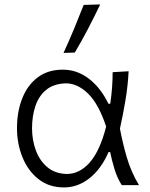

<svg xmlns="http://www.w3.org/2000/svg" viewBox="-20 -812 656 842"><path d="M261 10Q195 10 148.8 -26.5Q102.5 -63 78.5 -122.5Q54.5 -182 54.5 -249.5Q54.5 -323 77.8 -381.2Q101 -439.5 145.8 -473Q190.5 -506.5 255.5 -506.5Q318.5 -506.5 370.2 -466.5Q422 -426.5 455.5 -357H463.5Q469 -394.5 471.5 -429.2Q474 -464 474 -495.5L544 -499.5Q541 -437 530.2 -372.5Q519.5 -308 506 -248Q517.5 -185.5 536.2 -121.5Q555 -57.5 589.5 0H514Q493.5 -32.5 482 -70.8Q470.5 -109 463 -145H456Q423.5 -70.5 372.2 -30.2Q321 10 261 10ZM273 -49Q330 -49.5 374.2 -100.2Q418.5 -151 445.5 -257Q412.5 -356.5 366.2 -401.5Q320 -446.5 269 -446.5Q216 -445 183.2 -418.5Q150.5 -392 135.5 -347.8Q120.5 -303.5 120.5 -249Q120.5 -198.5 137 -153.2Q153.5 -108 187.2 -79.2Q221 -50.5 273 -49ZM258.5 -580Q283 -633 304.8 -685.5Q326.5 -738 347 -790.5L419.5 -792.5Q393.5 -738.5 366 -685.5Q338.5 -632.5 308 -581.5Z"/></svg>

Font: Commissioner Flair Light
Style: Regular
Weight: 300
Designer: Kostas Bartsokas
Foundry: Kostas Bartsokas
Version: Version 1.000; ttfautohint (v1.8.3)